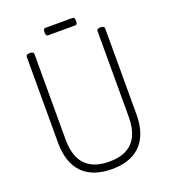

<svg xmlns="http://www.w3.org/2000/svg" viewBox="-272 -1846 1833 2060"><g transform="rotate(-20 644.5 -815.5)"><path d="M647 19Q538 19 453.5 -11Q369 -41 312 -100Q255 -159 226 -245.5Q197 -332 197 -445V-1426Q197 -1440 208 -1446.5Q219 -1453 241 -1453Q263 -1453 274 -1446.5Q285 -1440 285 -1426V-445Q285 -322 325 -237.5Q365 -153 445.5 -109.5Q526 -66 648 -66Q768 -66 847.5 -109.5Q927 -153 966 -237.5Q1005 -322 1005 -445V-1426Q1005 -1440 1016 -1446.5Q1027 -1453 1048 -1453Q1092 -1453 1092 -1426V-445Q1092 -295 1041 -191Q990 -87 891 -34Q792 19 647 19ZM493 -1565Q476 -1565 471 -1576.5Q466 -1588 466 -1606Q466 -1625 471 -1637.5Q476 -1650 493 -1650H798Q816 -1650 821 -1637.5Q826 -1625 826 -1606Q826 -1588 821 -1576.5Q816 -1565 798 -1565Z"/></g></svg>

Font: Playwrite ID
Style: Regular
Weight: 400
Designer: Veronika Burian, José Scaglione
Foundry: TypeTogether
Version: Version 1.002